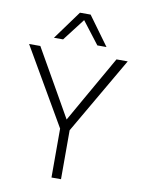

<svg xmlns="http://www.w3.org/2000/svg" viewBox="-94 -929 732 993"><g transform="rotate(10 272.0 -432.5)"><path d="M531 -660 297 -257V0H247V-257L13 -660H72L201 -434L272 -309L343 -434L472 -660ZM410 -714H362L272 -831L182 -714H134L244 -865H300Z"/></g></svg>

Font: Work Sans Light
Style: Regular
Weight: 300
Designer: Wei Huang
Foundry: Wei Huang
Version: Version 2.012; ttfautohint (v1.8.3)